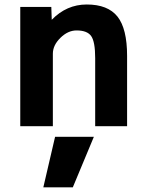

<svg xmlns="http://www.w3.org/2000/svg" viewBox="-20 -554 638 846"><path d="M393.6 48.8 300.8 271.5H170.9L222.7 48.8ZM69.3 -523.4H206.1L208 -466.8Q273.4 -534.2 362.3 -534.2Q455.1 -534.2 497.6 -481Q540 -427.7 540 -307.6V2H399.4V-297.9Q399.4 -370.1 381.8 -395Q364.3 -419.9 317.4 -419.9Q279.3 -419.9 246.1 -387.2Q212.9 -354.5 212.9 -317.4V2H69.3Z"/></svg>

Font: Gen Shin Gothic Bold
Style: Bold
Weight: 700
Designer: [Source Han Sans]
Ryoko NISHIZUKA  (kana & ideographs); Paul D. Hunt (Latin, Greek & Cyrillic); Wenlong ZHANG  (bopomofo
Version: Version 1.002.20150607